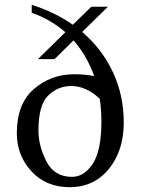

<svg xmlns="http://www.w3.org/2000/svg" viewBox="-20 -769 585 799"><path d="M270 10Q172 10 111 -56Q50 -122 50 -215Q50 -337 121 -398.5Q192 -460 289 -460Q336 -460 372 -452Q342 -537 286 -601L207 -523H138L252 -635Q191 -688 112 -716V-749Q207 -719 283 -666L360 -741H429L322 -636Q404 -566 449.5 -469.5Q495 -373 495 -259Q495 -142 433 -66Q371 10 270 10ZM140 -226Q140 -162 173 -97.5Q206 -33 280 -33Q330 -33 366 -87.5Q402 -142 402 -264Q402 -312 395 -358Q339 -411 276 -411Q221 -411 180.5 -371.5Q140 -332 140 -226Z"/></svg>

Font: Spectral
Style: Regular
Weight: 400
Designer: Jean-Baptiste Levee
Foundry: Production Type
Version: Version 1.002